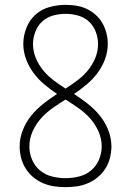

<svg xmlns="http://www.w3.org/2000/svg" viewBox="-20 -763 540 791"><path d="M250 8Q226 8 202.5 4.5Q179 1 157 -8.5Q135 -18 116.5 -33.5Q98 -49 85.5 -69Q73 -89 67 -112.5Q61 -136 61 -160Q61 -194 74 -227Q87 -260 109 -287Q131 -314 158.5 -335.5Q186 -357 215 -376Q188 -394 163 -415Q138 -436 118.5 -462Q99 -488 87.5 -519Q76 -550 76 -582Q76 -615 88.5 -647.5Q101 -680 126 -702.5Q151 -725 184 -734Q217 -743 250 -743Q272 -743 294.5 -739.5Q317 -736 337 -726.5Q357 -717 374 -702Q391 -687 402 -667.5Q413 -648 418.5 -626Q424 -604 424 -582Q424 -550 412.5 -519Q401 -488 381.5 -462Q362 -436 337 -415Q312 -394 285 -376Q314 -357 341.5 -335.5Q369 -314 391 -287Q413 -260 426 -227Q439 -194 439 -160Q439 -136 433 -112.5Q427 -89 414.5 -69Q402 -49 383.5 -33.5Q365 -18 343 -8.5Q321 1 297.5 4.5Q274 8 250 8ZM250 -398Q275 -414 299 -432Q323 -450 342 -473Q361 -496 372.5 -524Q384 -552 384 -581Q384 -607 374.5 -632Q365 -657 346 -674.5Q327 -692 301.5 -699Q276 -706 250 -706Q224 -706 198.5 -699Q173 -692 154 -674.5Q135 -657 125.5 -632Q116 -607 116 -581Q116 -552 127.5 -524Q139 -496 158 -473Q177 -450 201 -432Q225 -414 250 -398ZM250 -29Q278 -29 306 -36Q334 -43 355.5 -61Q377 -79 388 -105.5Q399 -132 399 -160Q399 -192 385.5 -222Q372 -252 351 -275.5Q330 -299 303.5 -317.5Q277 -336 250 -353Q223 -336 196.5 -317.5Q170 -299 149 -275.5Q128 -252 114.5 -222Q101 -192 101 -160Q101 -132 112 -105.5Q123 -79 144.5 -61Q166 -43 194 -36Q222 -29 250 -29Z"/></svg>

Font: iosevka_custom_sans_ss08 XLt
Style: Regular
Weight: 200
Designer: Belleve Invis
Foundry: Belleve Invis
Version: Version 10.3.0; ttfautohint (v1.8.3)